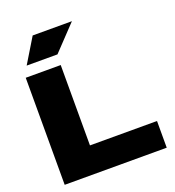

<svg xmlns="http://www.w3.org/2000/svg" viewBox="-172 -1130 1152 1264"><g transform="rotate(-20 404.5 -498.0)"><path d="M63 0V-750H308.1V-187H777.8V0ZM201.2 -996.1H476.1L312 -823.2H96.2Z"/></g></svg>

Font: Mattone
Style: Bold
Weight: 700
Width: 6
Designer: Nunzio Mazzaferro
Foundry: Collletttivo
Version: Version 2.000;Glyphs 3.2 (3217)